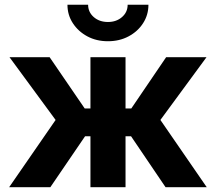

<svg xmlns="http://www.w3.org/2000/svg" viewBox="-20 -779 898 799"><path d="M18.1 0 211.4 -279.8 19.5 -541H186.5L332.5 -327.6H356.4V-541H502.4V-327.6H526.4L671.4 -541H839.4L647.5 -279.8L840.3 0H668.9L525.4 -211.9H502.4V0H356.4V-211.9H334L189.5 0ZM429.2 -607.4Q381.3 -607.4 343.5 -627.7Q305.7 -647.9 283.2 -682.4Q260.7 -716.8 260.7 -759.3H346.7Q346.7 -728.5 370.1 -708Q393.6 -687.5 429.2 -687.5Q464.4 -687.5 487.8 -708Q511.2 -728.5 511.2 -759.3H597.7Q597.7 -716.8 575.4 -682.4Q553.2 -647.9 515.1 -627.7Q477.1 -607.4 429.2 -607.4Z"/></svg>

Font: Inter 17pt
Style: Bold
Weight: 700
Version: Version 4.001;git-66647c0bb